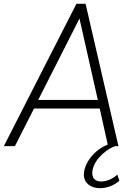

<svg xmlns="http://www.w3.org/2000/svg" viewBox="-35 -765 699 1005"><path d="M-15 0H43L143 -197H487L529 -8C461 17 404 89 404 149C404 194 441 220 488 220C525 220 562 206 590 181L579 149C555 172 521 185 495 185C464 185 448 169 448 141C448 87 503 25 567 0H585L413 -745H365ZM165 -242 381 -668 477 -242Z"/></svg>

Font: Mluvka ExtraLight
Style: Italic
Weight: 200
Italic angle: -8°
Designer: Modified by Jiří Krblich, Original typeface by Gumpita Rahayu
Foundry: Gumpita Rahayu & Jiří Krblich
Version: Version 2.000;Glyphs 3.1.1 (3134)